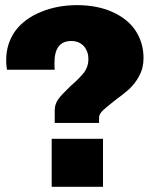

<svg xmlns="http://www.w3.org/2000/svg" viewBox="-20 -720 577 740"><path d="M411.1 -674.8Q470.2 -648.9 501 -604Q533.2 -556.6 533.2 -496.1Q533.2 -457 516.1 -426.8Q501 -397.9 476.1 -375Q462.4 -362.3 418 -329.1Q384.8 -302.7 376 -293.9Q361.8 -279.8 361.8 -267.1V-246.1H190.9V-295.9Q190.9 -319.3 206.1 -339.8Q217.8 -355.5 252.9 -389.2Q284.7 -416.5 304.2 -440.9Q320.8 -463.4 320.8 -492.2Q320.8 -521.5 303.2 -542Q284.7 -562 254.9 -562Q189.9 -562 189.9 -478Q189.9 -457 190.9 -451.2H6.8Q6.3 -453.6 5.9 -458.7Q5.4 -463.9 4.9 -466.8Q3.9 -472.7 3.9 -488.8Q3.9 -551.8 39.1 -601.1Q74.2 -647.9 137.2 -673.8Q200.7 -700.2 276.9 -700.2Q353 -700.2 411.1 -674.8ZM377 0H179.2V-185.1H377Z"/></svg>

Font: Archivo-RBTV
Style: Regular
Weight: 500
Designer: Hector Gatti
Foundry: Hector Gatti
Version: ""